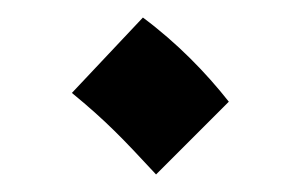

<svg xmlns="http://www.w3.org/2000/svg" viewBox="-20 -404 343 219"><path d="M158 -205 241 -288C215 -321 182 -355 143 -384L62 -298C101 -266 120 -246 158 -205Z"/></svg>

Font: Noto Sans Arabic UI SmCn Md
Style: Regular
Weight: 500
Width: 4
Designer: Monotype Design Team, Nadine Chahine and Nizar Qandah
Foundry: Monotype Imaging Inc.
Version: Version 2.010